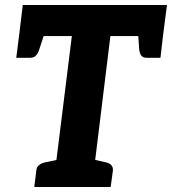

<svg xmlns="http://www.w3.org/2000/svg" viewBox="-20 -747 687 767"><path d="M192 0 267 -603H56L71 -727H647L631 -603H421L347 0ZM117 0 125 -65Q126 -80 136.5 -88Q147 -96 163 -99L215 -110V0ZM324 0 352 -110 401 -99Q416 -96 424 -88Q432 -80 431 -65L422 0ZM531 -626 631 -603 621 -516H567Q551 -516 544.5 -525Q538 -534 536 -550ZM162 -626 137 -550Q132 -534 123.5 -525Q115 -516 99 -516H45L56 -603Z"/></svg>

Font: Aleo ExtraBold
Style: Italic
Weight: 800
Italic angle: -7°
Designer: Alessio Laiso
Foundry: Alessio Laiso
Version: Version 2.001;gftools[0.9.29]